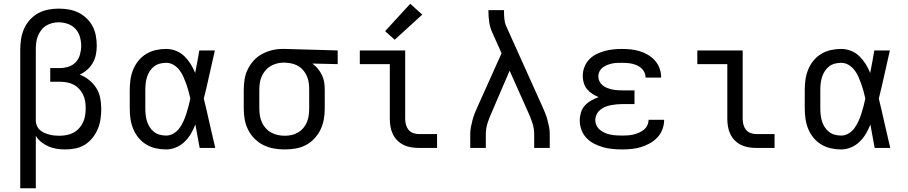

<svg xmlns="http://www.w3.org/2000/svg" viewBox="-20 -789 4840 1024"><path d="M88 215V-525Q88 -553 92.5 -581.5Q97 -610 108.5 -636Q120 -662 139.5 -683.5Q159 -705 183.5 -718.5Q208 -732 236.5 -737.5Q265 -743 293 -743Q320 -743 346.5 -738.5Q373 -734 397 -722.5Q421 -711 441 -692Q461 -673 473.5 -649.5Q486 -626 491 -599.5Q496 -573 496 -546Q496 -522 491.5 -498.5Q487 -475 475 -454Q463 -433 445 -417Q427 -401 405 -391Q432 -381 455 -362.5Q478 -344 493.5 -319.5Q509 -295 514.5 -266Q520 -237 520 -208Q520 -181 516 -153.5Q512 -126 501.5 -101Q491 -76 473.5 -54Q456 -32 433 -17.5Q410 -3 382.5 2.5Q355 8 328 8Q305 8 282.5 4.5Q260 1 239 -8Q218 -17 200 -31.5Q182 -46 171 -65V215ZM296 -65Q315 -65 334.5 -68.5Q354 -72 371 -81Q388 -90 401.5 -104.5Q415 -119 423 -136.5Q431 -154 434 -173.5Q437 -193 437 -212Q437 -231 434 -249.5Q431 -268 423 -284.5Q415 -301 402 -315Q389 -329 372.5 -337.5Q356 -346 337.5 -349.5Q319 -353 300 -353H248V-426H300Q323 -426 346 -433.5Q369 -441 384.5 -458Q400 -475 406.5 -498Q413 -521 413 -544Q413 -569 406 -593Q399 -617 382.5 -635Q366 -653 342 -661.5Q318 -670 293 -670Q275 -670 257.5 -665.5Q240 -661 225 -651.5Q210 -642 199 -627Q188 -612 181.5 -595.5Q175 -579 173 -561Q171 -543 171 -525V-146V-142Q172 -128 178 -115.5Q184 -103 194 -94.5Q204 -86 216.5 -80.5Q229 -75 242 -71.5Q255 -68 268.5 -66.5Q282 -65 296 -65Z M866 8Q838 8 811 2Q784 -4 760 -18.5Q736 -33 718.5 -54.5Q701 -76 690.5 -101.5Q680 -127 676 -154.5Q672 -182 672 -210V-310Q672 -338 676 -365.5Q680 -393 690.5 -418.5Q701 -444 718.5 -465.5Q736 -487 760 -501.5Q784 -516 811 -522Q838 -528 866 -528Q893 -528 918.5 -518Q944 -508 963 -489.5Q982 -471 996.5 -448Q1011 -425 1021 -400Q1027 -430 1032.5 -460Q1038 -490 1043 -520H1126Q1111 -456 1097 -391.5Q1083 -327 1067 -263Q1083 -198 1097.5 -132Q1112 -66 1128 0H1045Q1039 -31 1033.5 -62Q1028 -93 1022 -125Q1012 -99 998 -75.5Q984 -52 964.5 -33Q945 -14 919 -3Q893 8 866 8ZM866 -66Q887 -66 905.5 -77Q924 -88 936.5 -105Q949 -122 958 -141.5Q967 -161 973.5 -181.5Q980 -202 985.5 -222.5Q991 -243 995 -263Q991 -283 985.5 -303Q980 -323 973 -342.5Q966 -362 957.5 -381Q949 -400 936 -416.5Q923 -433 905 -443.5Q887 -454 866 -454Q849 -454 832 -449.5Q815 -445 801.5 -434.5Q788 -424 778.5 -409Q769 -394 764 -378Q759 -362 757 -344.5Q755 -327 755 -310V-210Q755 -193 757 -175.5Q759 -158 764 -142Q769 -126 778.5 -111Q788 -96 801.5 -85.5Q815 -75 832 -70.5Q849 -66 866 -66Z M1499 8Q1470 8 1441 3Q1412 -2 1385.5 -15Q1359 -28 1338 -49Q1317 -70 1303.5 -96.5Q1290 -123 1285 -152Q1280 -181 1280 -210V-310Q1280 -338 1284.5 -366Q1289 -394 1301.5 -419.5Q1314 -445 1333 -466Q1352 -487 1377 -500.5Q1402 -514 1429 -521Q1456 -528 1485 -528Q1488 -528 1492 -528Q1496 -528 1500 -528L1781 -520V-447L1646 -450Q1662 -439 1675 -423Q1688 -407 1697 -388.5Q1706 -370 1709 -350Q1712 -330 1712 -310V-210Q1712 -181 1707 -152.5Q1702 -124 1689.5 -98Q1677 -72 1657 -50.5Q1637 -29 1611.5 -15.5Q1586 -2 1557 3Q1528 8 1499 8ZM1499 -65Q1517 -65 1535.5 -69Q1554 -73 1570 -82.5Q1586 -92 1598 -106.5Q1610 -121 1617 -138Q1624 -155 1626.5 -173.5Q1629 -192 1629 -210V-310Q1629 -327 1627 -344.5Q1625 -362 1618.5 -378.5Q1612 -395 1601.5 -409Q1591 -423 1576.5 -433Q1562 -443 1545 -448Q1528 -453 1511 -454L1500 -455Q1498 -455 1495.5 -455Q1493 -455 1491 -455Q1473 -455 1455 -450Q1437 -445 1421.5 -435.5Q1406 -426 1394.5 -412Q1383 -398 1375.5 -381Q1368 -364 1365.5 -346Q1363 -328 1363 -310V-210Q1363 -191 1366 -172.5Q1369 -154 1376.5 -137Q1384 -120 1397 -105.5Q1410 -91 1426.5 -82Q1443 -73 1461.5 -69Q1480 -65 1499 -65Z M2213 0Q2193 0 2172 -3.5Q2151 -7 2132.5 -16Q2114 -25 2099 -40Q2084 -55 2075 -74Q2066 -93 2062.5 -113.5Q2059 -134 2059 -155V-447H1899V-520H2141V-155Q2141 -139 2145 -124Q2149 -109 2158.5 -97Q2168 -85 2183 -79.5Q2198 -74 2213 -74H2311V0ZM2085 -577 2034 -623 2168 -769 2232 -711Z M2488 0V-74Q2488 -93 2491.5 -111.5Q2495 -130 2500 -148.5Q2505 -167 2512 -185Q2519 -203 2527 -220L2655 -505L2604 -619Q2593 -644 2589 -672Q2585 -700 2585 -728V-735H2668V-728Q2668 -708 2670 -687.5Q2672 -667 2680 -649L2873 -220Q2881 -203 2888 -185Q2895 -167 2900 -148.5Q2905 -130 2908.5 -111.5Q2912 -93 2912 -74V0H2829V-74Q2829 -104 2819.5 -133Q2810 -162 2797 -190L2698 -412L2603 -191Q2597 -177 2591 -162.5Q2585 -148 2580.5 -133.5Q2576 -119 2573.5 -104Q2571 -89 2571 -74V0Z M3297 8Q3272 8 3246.5 5.5Q3221 3 3196 -4Q3171 -11 3148 -23Q3125 -35 3107.5 -53.5Q3090 -72 3081 -96.5Q3072 -121 3072 -147Q3072 -168 3078.5 -189.5Q3085 -211 3100 -227Q3115 -243 3134 -253.5Q3153 -264 3173 -271Q3156 -278 3139.5 -288.5Q3123 -299 3111 -313.5Q3099 -328 3093.5 -346.5Q3088 -365 3088 -384Q3088 -408 3096.5 -430.5Q3105 -453 3121 -470.5Q3137 -488 3158.5 -499Q3180 -510 3203 -516.5Q3226 -523 3249.5 -525.5Q3273 -528 3297 -528Q3321 -528 3345 -525.5Q3369 -523 3392 -516Q3415 -509 3436 -496.5Q3457 -484 3473 -466Q3489 -448 3497.5 -425Q3506 -402 3506 -378Q3506 -377 3506 -376.5Q3506 -376 3506 -375H3423Q3423 -375 3423 -375.5Q3423 -376 3423 -376Q3423 -390 3417 -403Q3411 -416 3401 -425Q3391 -434 3378 -440Q3365 -446 3351.5 -449Q3338 -452 3324.5 -453Q3311 -454 3297 -454Q3284 -454 3270.5 -453.5Q3257 -453 3243.5 -450Q3230 -447 3217.5 -442Q3205 -437 3194 -428.5Q3183 -420 3177 -408Q3171 -396 3171 -382Q3171 -368 3177 -355.5Q3183 -343 3194 -334Q3205 -325 3218 -320Q3231 -315 3244.5 -312Q3258 -309 3272 -308Q3286 -307 3300 -307H3364V-234H3300Q3284 -234 3268.5 -232.5Q3253 -231 3237.5 -228Q3222 -225 3207.5 -219Q3193 -213 3181 -203Q3169 -193 3162 -178.5Q3155 -164 3155 -148Q3155 -148 3155 -148Q3155 -148 3155 -148Q3155 -133 3162 -119Q3169 -105 3181 -95.5Q3193 -86 3207 -80Q3221 -74 3236 -71Q3251 -68 3266.5 -67Q3282 -66 3297 -66Q3313 -66 3328 -67Q3343 -68 3358 -71.5Q3373 -75 3387 -81Q3401 -87 3413 -96.5Q3425 -106 3432 -120Q3439 -134 3439 -150Q3439 -150 3439 -150Q3439 -150 3439 -150H3522Q3522 -149 3522 -149Q3522 -149 3522 -148Q3522 -123 3512.5 -98.5Q3503 -74 3485.5 -55.5Q3468 -37 3445.5 -24.5Q3423 -12 3398.5 -4.5Q3374 3 3348.5 5.5Q3323 8 3297 8Z M4013 0Q3993 0 3972 -3.5Q3951 -7 3932.5 -16Q3914 -25 3899 -40Q3884 -55 3875 -74Q3866 -93 3862.5 -113.5Q3859 -134 3859 -155V-447H3699V-520H3941V-155Q3941 -139 3945 -124Q3949 -109 3958.5 -97Q3968 -85 3983 -79.5Q3998 -74 4013 -74H4111V0Z M4466 8Q4438 8 4411 2Q4384 -4 4360 -18.5Q4336 -33 4318.5 -54.5Q4301 -76 4290.5 -101.5Q4280 -127 4276 -154.5Q4272 -182 4272 -210V-310Q4272 -338 4276 -365.5Q4280 -393 4290.5 -418.5Q4301 -444 4318.5 -465.5Q4336 -487 4360 -501.5Q4384 -516 4411 -522Q4438 -528 4466 -528Q4493 -528 4518.5 -518Q4544 -508 4563 -489.5Q4582 -471 4596.5 -448Q4611 -425 4621 -400Q4627 -430 4632.5 -460Q4638 -490 4643 -520H4726Q4711 -456 4697 -391.5Q4683 -327 4667 -263Q4683 -198 4697.5 -132Q4712 -66 4728 0H4645Q4639 -31 4633.5 -62Q4628 -93 4622 -125Q4612 -99 4598 -75.5Q4584 -52 4564.5 -33Q4545 -14 4519 -3Q4493 8 4466 8ZM4466 -66Q4487 -66 4505.5 -77Q4524 -88 4536.5 -105Q4549 -122 4558 -141.5Q4567 -161 4573.5 -181.5Q4580 -202 4585.5 -222.5Q4591 -243 4595 -263Q4591 -283 4585.5 -303Q4580 -323 4573 -342.5Q4566 -362 4557.5 -381Q4549 -400 4536 -416.5Q4523 -433 4505 -443.5Q4487 -454 4466 -454Q4449 -454 4432 -449.5Q4415 -445 4401.5 -434.5Q4388 -424 4378.5 -409Q4369 -394 4364 -378Q4359 -362 4357 -344.5Q4355 -327 4355 -310V-210Q4355 -193 4357 -175.5Q4359 -158 4364 -142Q4369 -126 4378.5 -111Q4388 -96 4401.5 -85.5Q4415 -75 4432 -70.5Q4449 -66 4466 -66Z"/></svg>

Font: Zed Mono Extended
Style: Regular
Weight: 400
Width: 7
Monospace: yes
Designer: Belleve Invis
Foundry: Belleve Invis
Version: Version 1.0.0; ttfautohint (v1.8.4)